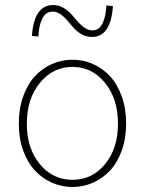

<svg xmlns="http://www.w3.org/2000/svg" viewBox="-20 -726 572 758"><path d="M54.2 -237.8Q54.2 -296.4 71.3 -344.7Q88.4 -393.1 117.4 -424.6Q146.5 -456.1 184.8 -473.1Q223.1 -490.2 266.1 -490.2Q309.1 -490.2 347.4 -473.1Q385.7 -456.1 414.8 -424.6Q443.8 -393.1 460.9 -344.7Q478 -296.4 478 -237.8Q478 -180.2 460.9 -132.3Q443.8 -84.5 414.8 -53.2Q385.7 -22 347.4 -4.9Q309.1 12.2 266.1 12.2Q223.1 12.2 184.8 -4.9Q146.5 -22 117.4 -53.2Q88.4 -84.5 71.3 -132.3Q54.2 -180.2 54.2 -237.8ZM445.8 -237.8Q445.8 -335.9 394.5 -398.9Q343.3 -461.9 266.1 -461.9Q189 -461.9 137.5 -398.9Q85.9 -335.9 85.9 -237.8Q85.9 -140.1 137.2 -78.1Q188.5 -16.1 266.1 -16.1Q343.8 -16.1 394.8 -78.1Q445.8 -140.1 445.8 -237.8ZM342.8 -580.1Q321.3 -580.1 303 -590.3Q284.7 -600.6 271.5 -615.2Q258.3 -629.9 245.8 -644.8Q233.4 -659.7 218.8 -669.9Q204.1 -680.2 188 -680.2Q161.1 -680.2 147.2 -653.1Q133.3 -626 131.8 -582L106 -584Q114.3 -706.1 189.9 -706.1Q210.9 -706.1 229.2 -695.8Q247.6 -685.5 260.7 -670.9Q273.9 -656.2 286.6 -641.4Q299.3 -626.5 314.2 -616.2Q329.1 -606 345.2 -606Q371.1 -606 384.8 -633.8Q398.4 -661.6 399.9 -704.1L425.8 -702.1Q417.5 -580.1 342.8 -580.1Z"/></svg>

Font: Source Sans 3 ExtraLight
Style: Regular
Weight: 200
Designer: Paul D. Hunt
Foundry: Adobe
Version: Version 3.052;hotconv 1.1.0;makeotfexe 2.6.0